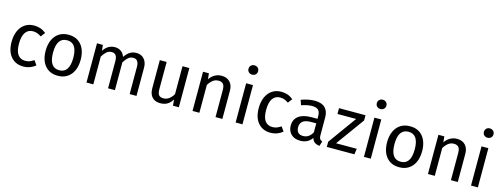

<svg xmlns="http://www.w3.org/2000/svg" viewBox="-17 -1630 6517 2492"><g transform="rotate(15 3242.0 -384.0)"><path d="M448 -482 404 -424Q376 -444 349.5 -453.5Q323 -463 291 -463Q227 -463 191.5 -412Q156 -361 156 -261Q156 -161 191 -113.5Q226 -66 291 -66Q322 -66 348 -75.5Q374 -85 406 -106L448 -46Q376 12 287 12Q180 12 118.5 -60Q57 -132 57 -259Q57 -343 85 -406Q113 -469 164.5 -504Q216 -539 287 -539Q334 -539 373 -525.5Q412 -512 448 -482Z M984 -264Q984 -182 956 -119.5Q928 -57 875 -22.5Q822 12 749 12Q638 12 576 -62Q514 -136 514 -263Q514 -345 542 -407.5Q570 -470 623 -504.5Q676 -539 750 -539Q861 -539 922.5 -465Q984 -391 984 -264ZM613 -263Q613 -62 749 -62Q885 -62 885 -264Q885 -465 750 -465Q613 -465 613 -263Z M1805 -378V0H1713V-365Q1713 -467 1639 -467Q1600 -467 1573 -444.5Q1546 -422 1515 -374V0H1423V-365Q1423 -467 1349 -467Q1309 -467 1282 -444Q1255 -421 1225 -374V0H1133V-527H1212L1220 -450Q1279 -539 1372 -539Q1421 -539 1455.5 -514Q1490 -489 1505 -444Q1536 -490 1573.5 -514.5Q1611 -539 1662 -539Q1727 -539 1766 -495.5Q1805 -452 1805 -378Z M2374 0H2295L2288 -82Q2258 -33 2219 -10.5Q2180 12 2124 12Q2055 12 2016 -30Q1977 -72 1977 -149V-527H2069V-159Q2069 -105 2088 -82.5Q2107 -60 2150 -60Q2227 -60 2282 -151V-527H2374Z M2959 -378V0H2867V-365Q2867 -421 2846 -444Q2825 -467 2784 -467Q2742 -467 2710 -443Q2678 -419 2650 -374V0H2558V-527H2637L2645 -449Q2673 -491 2714.5 -515Q2756 -539 2806 -539Q2878 -539 2918.5 -496Q2959 -453 2959 -378Z M3229 0H3137V-527H3229ZM3247 -717Q3247 -690 3229 -672.5Q3211 -655 3182 -655Q3154 -655 3136 -672.5Q3118 -690 3118 -717Q3118 -744 3136 -762Q3154 -780 3182 -780Q3211 -780 3229 -762Q3247 -744 3247 -717Z M3769 -482 3725 -424Q3697 -444 3670.5 -453.5Q3644 -463 3612 -463Q3548 -463 3512.5 -412Q3477 -361 3477 -261Q3477 -161 3512 -113.5Q3547 -66 3612 -66Q3643 -66 3669 -75.5Q3695 -85 3727 -106L3769 -46Q3697 12 3608 12Q3501 12 3439.5 -60Q3378 -132 3378 -259Q3378 -343 3406 -406Q3434 -469 3485.5 -504Q3537 -539 3608 -539Q3655 -539 3694 -525.5Q3733 -512 3769 -482Z M4287 -52 4266 12Q4225 7 4200 -11Q4175 -29 4163 -67Q4110 12 4006 12Q3928 12 3883 -32Q3838 -76 3838 -147Q3838 -231 3898.5 -276Q3959 -321 4070 -321H4151V-360Q4151 -416 4124 -440Q4097 -464 4041 -464Q3983 -464 3899 -436L3876 -503Q3974 -539 4058 -539Q4151 -539 4197 -493.5Q4243 -448 4243 -364V-123Q4243 -91 4254 -75.5Q4265 -60 4287 -52ZM4151 -139V-260H4082Q3936 -260 3936 -152Q3936 -105 3959 -81Q3982 -57 4027 -57Q4106 -57 4151 -139Z M4741 -457 4466 -77H4744L4733 0H4362V-69L4636 -449H4385V-527H4741Z M4953 0H4861V-527H4953ZM4971 -717Q4971 -690 4953 -672.5Q4935 -655 4906 -655Q4878 -655 4860 -672.5Q4842 -690 4842 -717Q4842 -744 4860 -762Q4878 -780 4906 -780Q4935 -780 4953 -762Q4971 -744 4971 -717Z M5572 -264Q5572 -182 5544 -119.5Q5516 -57 5463 -22.5Q5410 12 5337 12Q5226 12 5164 -62Q5102 -136 5102 -263Q5102 -345 5130 -407.5Q5158 -470 5211 -504.5Q5264 -539 5338 -539Q5449 -539 5510.5 -465Q5572 -391 5572 -264ZM5201 -263Q5201 -62 5337 -62Q5473 -62 5473 -264Q5473 -465 5338 -465Q5201 -465 5201 -263Z M6122 -378V0H6030V-365Q6030 -421 6009 -444Q5988 -467 5947 -467Q5905 -467 5873 -443Q5841 -419 5813 -374V0H5721V-527H5800L5808 -449Q5836 -491 5877.5 -515Q5919 -539 5969 -539Q6041 -539 6081.5 -496Q6122 -453 6122 -378Z M6392 0H6300V-527H6392ZM6410 -717Q6410 -690 6392 -672.5Q6374 -655 6345 -655Q6317 -655 6299 -672.5Q6281 -690 6281 -717Q6281 -744 6299 -762Q6317 -780 6345 -780Q6374 -780 6392 -762Q6410 -744 6410 -717Z"/></g></svg>

Font: Fira GO
Style: Regular
Weight: 400
Designer: Carrois Corporate
Foundry: Carrois Corporate GbR
Version: Version 0.300